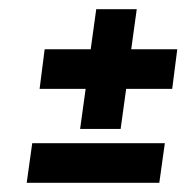

<svg xmlns="http://www.w3.org/2000/svg" viewBox="-20 -397 405 417"><path d="M50 -86 38 0H326L338 -86ZM242 -117 254 -204H354L365 -290H265L277 -377H189L177 -290H77L66 -204H166L154 -117Z"/></svg>

Font: Hussar Tani
Style: Kurs
Weight: 700
Foundry: Cannot Into Space Fonts
Version: Version 0.92